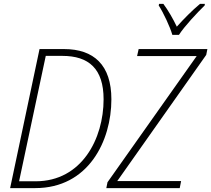

<svg xmlns="http://www.w3.org/2000/svg" viewBox="-20 -966 1085 986"><path d="M865 -787H899C928 -832 992 -900 1031 -938L1032 -946H1007C966 -912 922 -867 888 -829C869 -869 843 -914 819 -946H797L795 -938C819 -901 853 -829 865 -787ZM32 0H161C434 0 552 -242 552 -456C552 -632 462 -714 309 -714H183ZM526 0H903L910 -36H582L1039 -684L1045 -714H692L684 -678H990L532 -30ZM163 -35H78L215 -679H300C436 -679 512 -613 512 -456C512 -254 400 -35 163 -35Z"/></svg>

Font: Noto Sans SemiCondensed ExtraLight
Style: Italic
Weight: 200
Width: 4
Italic angle: -12°
Designer: Monotype Design Team
Foundry: Monotype Imaging Inc.
Version: Version 2.013